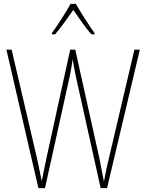

<svg xmlns="http://www.w3.org/2000/svg" viewBox="-20 -970 754 990"><path d="M371 -950H344C320 -907 273 -833 247 -799V-793H264C294 -827 332 -882 358 -919C385 -880 420 -828 451 -793H468V-799C448 -825 397 -905 371 -950ZM701 -714H673L542 -156C531 -113 524 -77 516 -33C507 -80 502 -107 492 -156L368 -714H342L220 -157C214 -130 204 -80 195 -36C190 -61 183 -99 170 -157L40 -714H13L178 0H212L339 -574C345 -606 349 -624 355 -665C361 -623 366 -604 373 -567L499 0H532Z"/></svg>

Font: Noto Sans Kannada Condensed Thin
Style: Regular
Weight: 100
Width: 3
Designer: Jelle Bosma - Monotype Design Team
Foundry: Monotype Imaging Inc.
Version: Version 2.005